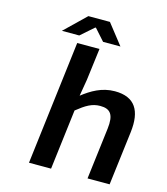

<svg xmlns="http://www.w3.org/2000/svg" viewBox="-125 -962 921 1058"><g transform="rotate(15 335.5 -432.5)"><path d="M140 0H266L308 -343C358 -383 392 -404 439 -404C498 -404 520 -374 510 -293L474 0H600L638 -308C653 -432 612 -503 496 -503C422 -503 364 -468 314 -429L330 -524L353 -706H226ZM226 -749 300 -814H304L362 -749H461L370 -865H247L127 -749Z"/></g></svg>

Font: Falling Sky
Style: ExtObl
Weight: 400
Designer: Paul D. Hunt
Foundry: Adobe Systems Incorporated
Version: Version 1.02